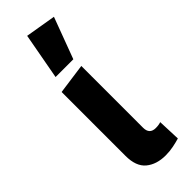

<svg xmlns="http://www.w3.org/2000/svg" viewBox="-241 -717 750 750"><g transform="rotate(-45 134.0 -341.5)"><path d="M163.1 14.9Q112.9 14.9 81.6 -10.9Q50.4 -36.7 50.4 -95V-447.9L176.7 -465.4V-124.2Q176.7 -106 185.5 -97Q194.4 -88.1 210.9 -88.1Q227.9 -88.1 239.5 -92.4L243.2 1.5Q228.7 6 207.3 10.4Q185.8 14.9 163.1 14.9ZM75.1 -505.9 110.4 -698.2 237 -676.9 173.2 -505.9Z"/></g></svg>

Font: Ancizar Sans Thin
Style: Regular
Weight: 100
Designer: Cesar Puertas, Viviana Monsalve, Julian Moncada, Julian Prieto, Jose Castro, Mariel Hernandez, Felipe Aragon, Sara Alarc
Version: Version 8.100